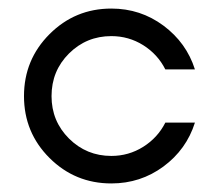

<svg xmlns="http://www.w3.org/2000/svg" viewBox="-20 -425 514 453"><path d="M242.7 7.8Q157.2 7.8 96.9 -52.2Q36.6 -112.3 36.6 -198.2Q36.6 -284.2 96.9 -344.5Q157.2 -404.8 242.7 -404.8Q311.5 -404.8 365.7 -364.5Q419.9 -324.2 439.9 -261.2H370.1Q352.1 -296.9 317.9 -318.4Q283.7 -339.8 242.7 -339.8Q184.1 -339.8 142.8 -298.8Q101.6 -257.8 101.6 -198.2Q101.6 -139.2 142.8 -98.1Q184.1 -57.1 242.7 -57.1Q283.7 -57.1 317.9 -78.6Q352.1 -100.1 370.1 -135.7H439.9Q419.9 -72.3 365.7 -32.2Q311.5 7.8 242.7 7.8Z"/></svg>

Font: Now
Style: Regular
Weight: 400
Designer: Alfredo Marco Pradil
Foundry: Alfredo Marco Pradil
Version: Version 1.200;hotconv 1.0.109;makeotfexe 2.5.65596